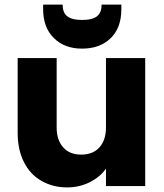

<svg xmlns="http://www.w3.org/2000/svg" viewBox="-20 -811 714 837"><path d="M442 -558C442 -558 442 -255 442 -255C442 -255 442 -255 442 -255C442 -218 432 -189 413 -168C394 -147 367 -137 334 -137C334 -137 334 -137 334 -137C301 -137 275 -147 256 -168C237 -189 227 -218 227 -255C227 -255 227 -558 227 -558C227 -558 57 -558 57 -558C57 -558 57 -232 57 -232C57 -232 57 -232 57 -232C57 -183 66 -141 84 -105C102 -69 127 -42 160 -23C193 -4 230 6 273 6C273 6 273 6 273 6C309 6 342 -2 372 -17C401 -32 425 -51 442 -76C442 -76 442 0 442 0C442 0 613 0 613 0C613 0 613 -558 613 -558C613 -558 442 -558 442 -558ZM509 -771C509 -771 509 -791 509 -791C509 -791 423 -791 423 -791C423 -791 423 -791 423 -791C423 -769 417 -752 404 -741C391 -730 369 -724 338 -724C338 -724 338 -724 338 -724C307 -724 285 -730 272 -741C259 -752 253 -769 253 -791C253 -791 168 -791 168 -791C168 -791 168 -772 168 -772C168 -772 168 -772 168 -772C168 -717 184 -675 215 -645C246 -614 287 -599 338 -599C338 -599 338 -599 338 -599C389 -599 431 -614 462 -644C493 -674 509 -716 509 -771Z"/></svg>

Font: Girnar Poppins
Style: Bold
Weight: 500
Designer: Ninad Kale (Devanagari), Jonny Pinhorn (Latin)
Foundry: Indian Type Foundry
Version: ""